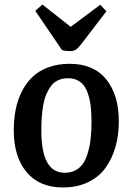

<svg xmlns="http://www.w3.org/2000/svg" viewBox="-20 -803 579 837"><path d="M133.8 -755.9 165 -783.2 288.1 -686 417 -782.2 443.8 -753.9 335 -611.8Q321.8 -594.2 311.3 -587.2Q300.8 -580.1 286.1 -580.1Q266.1 -580.1 250 -585ZM40 -234.9Q40 -281.2 47.9 -322.8Q55.7 -364.3 74 -401.6Q92.3 -439 119.9 -466.1Q147.5 -493.2 189.2 -509Q231 -524.9 283.2 -524.9Q388.2 -524.9 443.1 -457Q498 -389.2 498 -273.9Q498 -214.8 483.9 -164.3Q469.7 -113.8 441.4 -73.2Q413.1 -32.7 365 -9.3Q316.9 14.2 253.9 14.2Q151.9 14.2 95.9 -52.7Q40 -119.6 40 -234.9ZM262.2 -49.8Q296.4 -49.8 320.3 -67.4Q344.2 -85 356.4 -117.7Q368.7 -150.4 373.8 -188Q378.9 -225.6 378.9 -274.9Q378.9 -317.9 374 -350.3Q369.1 -382.8 357.9 -408.9Q346.7 -435.1 326.2 -448.5Q305.7 -461.9 275.9 -461.9Q252 -461.9 233.2 -453.1Q214.4 -444.3 202.1 -427.7Q189.9 -411.1 181.4 -390.9Q172.9 -370.6 168.2 -343.3Q163.6 -315.9 161.9 -290Q160.2 -264.2 160.2 -232.9Q160.2 -49.8 262.2 -49.8Z"/></svg>

Font: Literata Book SemiBold
Style: Italic
Weight: 600
Italic angle: -3°
Designer: Latin by Veronika Burian and Jose Scaglione. Greek by Irene Vlachou. Cyrillic by Vera Evstafieva
Foundry: TypeTogether
Version: Version 1.003;PS 001.003;hotconv 1.0.88;makeotf.lib2.5.64775